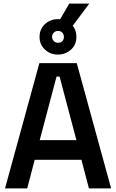

<svg xmlns="http://www.w3.org/2000/svg" viewBox="-20 -1053 649 1073"><path d="M8 0 200 -700H409L601 0H477L435 -160H174L132 0ZM407 -270 313 -625H296L202 -270ZM289 -899 367 -1033H479L379 -899ZM201 -847Q201 -890 231 -918Q261 -946 304 -946Q348 -946 377.5 -918.5Q407 -891 407 -847Q407 -802 376 -775Q345 -748 304 -748Q261 -748 231 -776Q201 -804 201 -847ZM337 -847Q337 -861 328.5 -870.5Q320 -880 304 -880Q290 -880 280.5 -870.5Q271 -861 271 -847Q271 -833 280.5 -823.5Q290 -814 304 -814Q320 -814 328.5 -823Q337 -832 337 -847Z"/></svg>

Font: Space Grotesk Frontify SemiBold
Style: Regular
Weight: 600
Designer: Florian Karsten
Version: Version 2.000